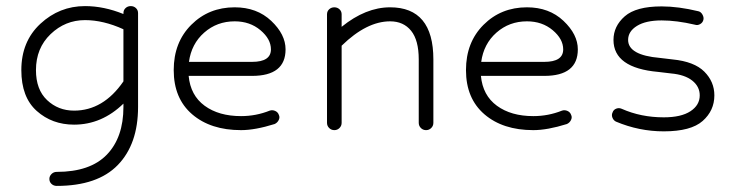

<svg xmlns="http://www.w3.org/2000/svg" viewBox="-20 -420 2414 630"><path d="M223 -11Q151 -11 100.5 -56Q50 -101 50 -190Q50 -284 112.5 -342Q175 -400 259 -400Q321 -400 385 -374V-377Q385 -387 392 -393.5Q399 -400 409 -400Q419 -400 426 -393.5Q433 -387 433 -377V-69Q433 53 366.5 121.5Q300 190 166 190Q156 190 149 183.5Q142 177 142 167Q142 158 149 151Q156 144 166 144Q276 144 330.5 87.5Q385 31 385 -69V-80Q314 -11 223 -11ZM223 -57Q319 -57 385 -153V-324Q319 -354 259 -354Q194 -354 146 -308Q98 -262 98 -190Q98 -126 134.5 -91.5Q171 -57 223 -57Z M771 7Q671 7 610.5 -45Q550 -97 550 -190Q550 -281 607.5 -338.5Q665 -396 750 -396Q823 -396 870 -351.5Q917 -307 917 -258Q917 -171 807 -171H599Q605 -107 651.5 -73Q698 -39 771 -39Q820 -39 865 -57Q874 -60 883 -56Q892 -52 895 -43Q899 -35 894.5 -26Q890 -17 881 -13Q817 7 771 7ZM750 -350Q692 -350 650 -313Q608 -276 600 -217H807Q869 -217 869 -258Q869 -292 834.5 -321Q800 -350 750 -350Z M1053 -17V-373Q1053 -383 1060 -389.5Q1067 -396 1077 -396Q1087 -396 1094 -389.5Q1101 -383 1101 -373V-332Q1180 -396 1260 -396Q1402 -396 1402 -225V-17Q1402 -7 1395 0Q1388 7 1378 7Q1368 7 1361 0Q1354 -7 1354 -17V-225Q1354 -288 1329 -319Q1304 -350 1260 -350Q1183 -350 1101 -270V-17Q1101 -7 1094 0Q1087 7 1077 7Q1067 7 1060 0Q1053 -7 1053 -17Z M1730 7Q1630 7 1569.5 -45Q1509 -97 1509 -190Q1509 -281 1566.5 -338.5Q1624 -396 1709 -396Q1782 -396 1829 -351.5Q1876 -307 1876 -258Q1876 -171 1766 -171H1558Q1564 -107 1610.5 -73Q1657 -39 1730 -39Q1779 -39 1824 -57Q1833 -60 1842 -56Q1851 -52 1854 -43Q1858 -35 1853.5 -26Q1849 -17 1840 -13Q1776 7 1730 7ZM1709 -350Q1651 -350 1609 -313Q1567 -276 1559 -217H1766Q1828 -217 1828 -258Q1828 -292 1793.5 -321Q1759 -350 1709 -350Z M2158 11Q2077 11 2001 -21Q1993 -25 1989.5 -34Q1986 -43 1990 -51Q1993 -60 2002 -63.5Q2011 -67 2020 -63Q2083 -35 2158 -35Q2215 -35 2245.5 -55Q2276 -75 2276 -107Q2276 -136 2251.5 -155.5Q2227 -175 2182 -179L2140 -184Q1993 -197 1993 -289Q1993 -334 2030 -366.5Q2067 -399 2151 -399Q2206 -399 2272 -383Q2280 -381 2285 -372Q2290 -363 2288 -355Q2286 -346 2277.5 -341Q2269 -336 2260 -339Q2200 -353 2151 -353Q2099 -353 2070 -335Q2041 -317 2041 -289Q2041 -239 2145 -230L2187 -225Q2258 -218 2291 -185Q2324 -152 2324 -107Q2324 -57 2285.5 -23Q2247 11 2158 11Z"/></svg>

Font: Hoogli
Style: Regular
Weight: 400
Designer: Anand Singh Naorem
Foundry: Brand New Type
Version: Version 1.00 b007